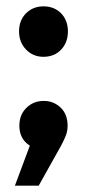

<svg xmlns="http://www.w3.org/2000/svg" viewBox="-20 -467 272 605"><path d="M117 -288Q84 -288 62 -311Q40 -334 40 -368Q40 -403 62 -425Q84 -447 117 -447Q151 -447 172.5 -425Q194 -403 194 -368Q194 -333 172.5 -310.5Q151 -288 117 -288ZM193 -71Q193 -55 188 -41.5Q183 -28 173 -9L102 118H27L74 -8Q41 -29 41 -71Q41 -105 63 -127Q85 -149 118 -149Q149 -149 171 -128Q193 -107 193 -71Z"/></svg>

Font: Argentum Sans SemiBold
Style: Regular
Weight: 600
Designer: Julieta Ulanovsky (Modified by Cristiano Sobral)
Foundry: Julieta Ulanovsky
Version: Version 5.001;November 22, 2018;FontCreator 11.5.0.2425 64-b